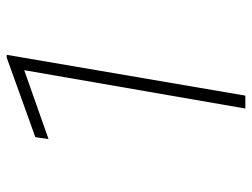

<svg xmlns="http://www.w3.org/2000/svg" viewBox="-110 -644 753 574"><g transform="rotate(-90 267.0 -356.5)"><path d="M390.6 -713.4 268.6 0H230L344.7 -661.1L138.7 -588.4L144.5 -627.9L382.3 -713.4Z"/></g></svg>

Font: Roboto ExtraLight
Style: Italic
Weight: 250
Designer: Christian Robertson
Foundry: Google
Version: Version 3.009; 2024